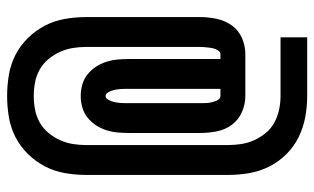

<svg xmlns="http://www.w3.org/2000/svg" viewBox="-192 -610 884 540"><g transform="rotate(-90 250.0 -340.0)"><path d="M415 82H250Q220 82 190.5 76.5Q161 71 134.5 58Q108 45 86.5 23.5Q65 2 51.5 -25Q38 -52 33 -81.5Q28 -111 28 -141V-539Q28 -569 33 -598.5Q38 -628 51.5 -654.5Q65 -681 86.5 -703Q108 -725 134.5 -738.5Q161 -752 190.5 -757Q220 -762 250 -762Q280 -762 309.5 -757Q339 -752 365.5 -738.5Q392 -725 413.5 -703Q435 -681 448.5 -654.5Q462 -628 467 -598.5Q472 -569 472 -539V-219Q472 -196 467 -172.5Q462 -149 448.5 -130Q435 -111 413 -101.5Q391 -92 368 -92H250Q227 -92 205 -101.5Q183 -111 169 -130Q155 -149 150.5 -172.5Q146 -196 146 -219V-420Q146 -436 147.5 -452Q149 -468 154 -483.5Q159 -499 168 -512.5Q177 -526 189.5 -536Q202 -546 218 -550.5Q234 -555 250 -555Q266 -555 282 -550.5Q298 -546 310.5 -536Q323 -526 332 -512.5Q341 -499 346 -483.5Q351 -468 352.5 -452Q354 -436 354 -420V-162H368Q373 -162 376.5 -166.5Q380 -171 382 -176Q384 -181 385 -186.5Q386 -192 386.5 -197.5Q387 -203 387.5 -208.5Q388 -214 388 -219V-539Q388 -558 385 -577Q382 -596 374 -613.5Q366 -631 353.5 -646Q341 -661 324 -670.5Q307 -680 288 -683.5Q269 -687 250 -687Q231 -687 212 -683.5Q193 -680 176 -670.5Q159 -661 146.5 -646Q134 -631 126 -613.5Q118 -596 115 -577Q112 -558 112 -539V-141Q112 -122 115 -103Q118 -84 126 -66.5Q134 -49 146.5 -34Q159 -19 176 -10Q193 -1 212 3Q231 7 250 7H415ZM250 -162H270V-420Q270 -426 270 -432Q270 -438 269.5 -444Q269 -450 268 -456Q267 -462 265 -467.5Q263 -473 259.5 -479Q256 -485 250 -485Q244 -485 240.5 -479Q237 -473 235 -467.5Q233 -462 232 -456Q231 -450 230.5 -444Q230 -438 230 -432Q230 -426 230 -420V-219Q230 -214 230 -208.5Q230 -203 230.5 -197.5Q231 -192 232.5 -186.5Q234 -181 235.5 -176Q237 -171 241 -166.5Q245 -162 250 -162Z"/></g></svg>

Font: iosevka_custom_sans_ss08 Heavy
Style: Regular
Weight: 900
Designer: Belleve Invis
Foundry: Belleve Invis
Version: Version 10.3.0; ttfautohint (v1.8.3)